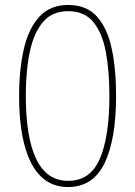

<svg xmlns="http://www.w3.org/2000/svg" viewBox="-20 -745 545 774"><path d="M448 -359Q448 -183 401.5 -87Q355 9 254 9Q157 9 107 -85.5Q57 -180 57 -358Q57 -464 76 -547Q95 -630 138.5 -677.5Q182 -725 255 -725Q329 -725 371 -678Q413 -631 430.5 -548.5Q448 -466 448 -359ZM84 -359Q84 -192 126 -104Q168 -16 255 -16Q344 -16 382.5 -105Q421 -194 421 -359Q421 -460 406.5 -536.5Q392 -613 356 -656.5Q320 -700 255 -700Q190 -700 153 -656Q116 -612 100 -535.5Q84 -459 84 -359Z"/></svg>

Font: Noto Sans Thai SemCond Thin
Style: Regular
Weight: 100
Width: 4
Designer: Monotype Design Team
Foundry: Monotype Imaging Inc.
Version: Version 2.002; ttfautohint (v1.8.4.7-5d5b)